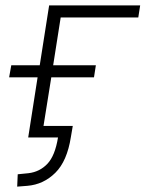

<svg xmlns="http://www.w3.org/2000/svg" viewBox="-20 -512 542 715"><path d="M44 183 46 137 86 133Q128 128 156.5 98Q185 68 196 0H85L120 -224H14L22 -269H128L163 -492H502L495 -447H206L178 -269H337L330 -224H171L142 -43H251L244 -2Q230 88 186 131.5Q142 175 82 180Z"/></svg>

Font: Nunito Sans 7pt ExtraLight
Style: Italic
Weight: 250
Italic angle: -9°
Designer: Vernon Adams
Foundry: Vernon Adams
Version: Version 3.101;gftools[0.9.27]